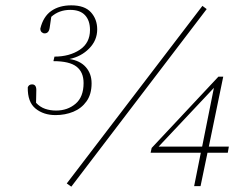

<svg xmlns="http://www.w3.org/2000/svg" viewBox="-20 -687 910 719"><path d="M247 12 230 0 738 -665 754 -653ZM188 -256Q143 -256 113 -280.5Q83 -305 84 -360Q88 -371 100 -371Q116 -371 116 -350L115 -302Q130 -286 149 -279.5Q168 -273 190 -273Q233 -273 263 -298.5Q293 -324 293 -376Q293 -417 266.5 -437.5Q240 -458 180 -458L184 -475Q240 -475 278.5 -500.5Q317 -526 317 -575Q317 -610 298.5 -630Q280 -650 243 -650Q201 -650 172 -624L166 -583Q163 -562 147 -562Q141 -562 136 -566.5Q131 -571 131 -580Q142 -625 172 -646Q202 -667 247 -667Q297 -667 320.5 -641Q344 -615 344 -577Q344 -536 314 -505.5Q284 -475 240 -466Q280 -460 301.5 -435.5Q323 -411 323 -375Q323 -334 304 -307.5Q285 -281 254.5 -268.5Q224 -256 188 -256ZM833 -115H757L731 10H707L732 -115H544L548 -133L798 -400H816L762 -138H837ZM574 -138H737L781 -358Z"/></svg>

Font: Source Serif Pro ExtraLight
Style: Italic
Weight: 200
Italic angle: -12°
Designer: Frank Grießhammer
Foundry: Adobe Systems Incorporated
Version: Version 3.001;hotconv 1.0.111;makeotfexe 2.5.65597